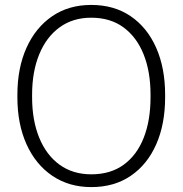

<svg xmlns="http://www.w3.org/2000/svg" viewBox="-20 -741 736 771"><path d="M346.7 10.3Q256.8 10.3 189.9 -35.2Q123 -80.6 86.4 -161.9Q49.8 -243.2 49.8 -350.6V-359.9Q49.8 -467.8 86.4 -549.1Q123 -630.4 189.5 -675.8Q255.9 -721.2 346.2 -721.2Q438.5 -721.2 504.9 -675.8Q571.3 -630.4 607.2 -549.1Q643.1 -467.8 643.1 -359.9V-350.6Q643.1 -242.7 607.4 -161.6Q571.8 -80.6 505.4 -35.2Q439 10.3 346.7 10.3ZM346.7 -41Q423.8 -41 476.8 -79.6Q529.8 -118.2 557.1 -187.7Q584.5 -257.3 584.5 -350.6V-360.8Q584.5 -453.6 556.6 -522.9Q528.8 -592.3 475.8 -631.1Q422.9 -669.9 346.2 -669.9Q272.5 -669.9 219.2 -631.1Q166 -592.3 137.5 -522.7Q108.9 -453.1 108.9 -360.8V-350.6Q108.9 -257.8 137.5 -188Q166 -118.2 219.2 -79.6Q272.5 -41 346.7 -41Z"/></svg>

Font: Roboto Slab Light
Style: Regular
Weight: 300
Designer: Google
Version: Version 2.000; ttfautohint (v1.8.1.43-b0c9)